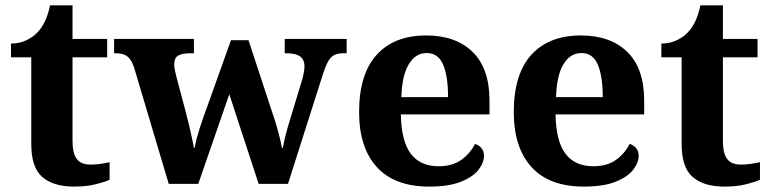

<svg xmlns="http://www.w3.org/2000/svg" viewBox="-20 -680 2850 710"><path d="M253.9 10Q177.3 10 136.5 -25.4Q95.6 -60.7 95.6 -147.9V-468H20.7V-519Q53.2 -519 78.7 -531.7Q104.2 -544.4 119 -560.9Q134.3 -576.5 146.2 -601.4Q158 -626.2 165 -660.2H248.2V-536H376.3V-468H248.2V-158.2Q248.2 -113.6 263.7 -92.5Q279.1 -71.4 314.3 -71.4Q333.5 -71.4 351.4 -74Q369.3 -76.6 385.3 -80.2V-15.3Q369.4 -7.5 334.7 1.2Q300 10 253.9 10Z M475.9 -430Q468.9 -451 459.7 -462.5Q450.5 -474 438 -478.5Q425.5 -483 405.5 -483H401.9V-536H697.1V-483H684.1Q654.1 -483 639.1 -474.5Q624.1 -466 624.1 -441Q624.1 -433 626.6 -420.4Q629.1 -407.8 632.1 -396.8L666.3 -268.3Q672.7 -244.3 678.7 -219.1Q684.6 -194 689.4 -171.8Q694.3 -149.7 696.7 -133.8H700.3Q702.7 -150.2 707.7 -169.3Q712.8 -188.4 719.3 -208.4Q725.7 -228.5 732 -246.1L834.2 -531.3H899L996.1 -235.8Q1000.3 -223.1 1004.2 -209.2Q1008.1 -195.4 1011.8 -181.4Q1015.5 -167.3 1018.2 -154.8Q1020.8 -142.3 1022.3 -133.2H1025.8Q1030.3 -157.1 1036.6 -182Q1042.9 -206.9 1052.7 -238.1L1096.9 -384Q1100.9 -397 1103.4 -411.5Q1105.9 -426 1105.9 -434Q1105.9 -460 1089.4 -471.5Q1072.9 -483 1039.9 -483H1032.9V-536H1261.9V-483H1248.9Q1229.9 -483 1216.9 -476.9Q1203.9 -470.8 1194.2 -454.1Q1184.5 -437.4 1173.9 -405L1044.9 0H936.5L827.9 -331.6L713.2 0H604Z M1567.1 10Q1439 10 1373.4 -62.3Q1307.9 -134.6 1307.9 -265.2Q1307.9 -405.7 1372.8 -477.3Q1437.8 -548.9 1556 -548.9Q1665.2 -548.9 1727.6 -488Q1790.1 -427.2 1790.1 -308.2V-256.9H1462.3Q1464.3 -156.6 1499.5 -110.9Q1534.7 -65.2 1602 -65.2Q1653.4 -65.2 1686.5 -89.3Q1719.5 -113.4 1736.3 -147.9Q1750.3 -143.8 1760.1 -132.5Q1769.8 -121.1 1769.8 -104.1Q1769.8 -78.3 1749.1 -51.8Q1728.3 -25.3 1683.8 -7.7Q1639.3 10 1567.1 10ZM1636.9 -320.8Q1636.9 -397.3 1618.8 -440.6Q1600.6 -483.9 1558 -483.9Q1516.4 -483.9 1491.4 -442.1Q1466.4 -400.4 1464.3 -320.8Z M2139.1 10Q2011 10 1945.4 -62.3Q1879.9 -134.6 1879.9 -265.2Q1879.9 -405.7 1944.8 -477.3Q2009.8 -548.9 2128 -548.9Q2237.2 -548.9 2299.6 -488Q2362.1 -427.2 2362.1 -308.2V-256.9H2034.3Q2036.3 -156.6 2071.5 -110.9Q2106.7 -65.2 2174 -65.2Q2225.4 -65.2 2258.5 -89.3Q2291.5 -113.4 2308.3 -147.9Q2322.3 -143.8 2332.1 -132.5Q2341.8 -121.1 2341.8 -104.1Q2341.8 -78.3 2321.1 -51.8Q2300.3 -25.3 2255.8 -7.7Q2211.3 10 2139.1 10ZM2208.9 -320.8Q2208.9 -397.3 2190.8 -440.6Q2172.6 -483.9 2130 -483.9Q2088.4 -483.9 2063.4 -442.1Q2038.4 -400.4 2036.3 -320.8Z M2658.9 10Q2582.3 10 2541.5 -25.4Q2500.6 -60.7 2500.6 -147.9V-468H2425.7V-519Q2458.2 -519 2483.7 -531.7Q2509.2 -544.4 2524 -560.9Q2539.3 -576.5 2551.2 -601.4Q2563 -626.2 2570 -660.2H2653.2V-536H2781.3V-468H2653.2V-158.2Q2653.2 -113.6 2668.7 -92.5Q2684.1 -71.4 2719.3 -71.4Q2738.5 -71.4 2756.4 -74Q2774.3 -76.6 2790.3 -80.2V-15.3Q2774.4 -7.5 2739.7 1.2Q2705 10 2658.9 10Z"/></svg>

Font: Noto Serif Khmer
Style: Regular
Weight: 400
Designer: Danh Hong and the Monotype Design Team
Foundry: Monotype Imaging Inc.
Version: Version 2.003